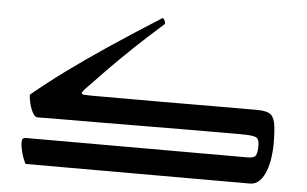

<svg xmlns="http://www.w3.org/2000/svg" viewBox="-48 -723 1270 794"><g transform="rotate(5 587.0 -325.5)"><path d="M84 0Q72 -24 66 -47.5Q60 -71 60 -88Q60 -98 63.5 -102.5Q67 -107 80 -107H997Q1025 -107 1031 -120Q1037 -133 1037 -158Q1037 -187 1023 -193.5Q1009 -200 963 -200Q927 -200 861.5 -200Q796 -200 714 -199.5Q632 -199 543.5 -198.5Q455 -198 372 -197.5Q289 -197 222.5 -197Q156 -197 117 -196Q106 -196 97 -212Q88 -228 82.5 -249.5Q77 -271 77 -287Q142 -341 215.5 -395Q289 -449 381.5 -511Q474 -573 597 -651Q608 -642 608 -627Q538 -565 486 -515.5Q434 -466 390 -421Q346 -376 301 -329Q290 -316 290 -312Q290 -307 302 -306Q314 -305 333 -305Q344 -305 386.5 -305Q429 -305 491.5 -305Q554 -305 627.5 -305Q701 -305 774.5 -305.5Q848 -306 911.5 -306Q975 -306 1018 -306Q1052 -306 1069.5 -297Q1087 -288 1093 -259Q1099 -230 1099 -170Q1099 -146 1095 -116.5Q1091 -87 1081.5 -60.5Q1072 -34 1055.5 -17Q1039 0 1015 0Z"/></g></svg>

Font: Ruwudu Medium
Style: Regular
Weight: 500
Designer: Becca Hirsbrunner Spalinger
Foundry: SIL International
Version: Version 3.000